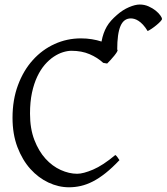

<svg xmlns="http://www.w3.org/2000/svg" viewBox="-20 -796 721 831"><path d="M681.2 -714.4Q681.2 -710.4 674.1 -702.9Q667 -695.3 657.2 -687.3Q647.5 -679.2 637 -672.1Q626.5 -665 619.1 -661.6Q608.9 -678.2 598.9 -689Q588.9 -699.7 579.3 -705.8Q569.8 -711.9 561.5 -714.1Q553.2 -716.3 546.4 -716.3Q515.6 -716.3 501.5 -683.3Q487.3 -650.4 487.3 -581.5Q487.3 -581.1 487.8 -581.1Q490.7 -578.6 486.3 -571.3Q481.9 -564 474.4 -554.7Q466.8 -545.4 458.3 -536.1Q449.7 -526.9 443.8 -521L426.8 -523.9Q401.9 -546.9 367.7 -561.5Q333.5 -576.2 289.1 -576.2Q272.5 -576.2 252.7 -570.1Q232.9 -564 212.9 -550.8Q192.9 -537.6 174.3 -516.4Q155.8 -495.1 141.4 -464.8Q127 -434.6 118.4 -394.8Q109.9 -355 109.9 -304.2Q109.9 -239.3 128.7 -190.4Q147.5 -141.6 177 -109.1Q206.5 -76.7 242.9 -60.3Q279.3 -43.9 314 -43.9Q340.3 -43.9 382.8 -62Q425.3 -80.1 479 -125Q481.4 -124 484.1 -120.8Q486.8 -117.7 489.3 -114.3Q491.7 -110.8 493.7 -107.7Q495.6 -104.5 497.1 -103Q465.8 -69.8 437.3 -47.1Q408.7 -24.4 382.1 -10.7Q355.5 2.9 329.8 8.8Q304.2 14.6 278.8 14.6Q233.4 14.6 189.7 -5.9Q146 -26.4 111.3 -64.9Q76.7 -103.5 55.4 -159.4Q34.2 -215.3 34.2 -286.1Q34.2 -364.3 57.9 -427.7Q81.5 -491.2 122.1 -536.1Q162.6 -581.1 216.3 -605.5Q270 -629.9 330.1 -629.9Q355.5 -629.9 377.7 -626.2Q399.9 -622.6 419.4 -616.2Q422.9 -635.3 428.5 -651.1Q434.1 -667 442.1 -680.9Q450.2 -694.8 461.2 -707Q472.2 -719.2 486.3 -731.4Q511.2 -753.4 538.3 -764.9Q565.4 -776.4 584.5 -776.4Q605.5 -776.4 623.3 -768.3Q641.1 -760.3 654.1 -749.8Q667 -739.3 674.1 -729Q681.2 -718.8 681.2 -714.4Z"/></svg>

Font: Akkhara
Style: Regular
Weight: 400
Designer: J. Victor Gaultney
Version: Version 1.00 June 13, 2006, initial release